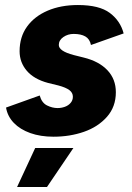

<svg xmlns="http://www.w3.org/2000/svg" viewBox="-20 -532 526 764"><path d="M193 12Q141 12 100.5 -2.5Q60 -17 35 -43Q10 -69 4 -104L138 -152Q146 -123 167 -112.5Q188 -102 209 -102Q224 -102 238 -107Q252 -112 261 -122.5Q270 -133 270 -147Q270 -163 256 -173.5Q242 -184 212 -192L171 -202Q115 -217 86.5 -250.5Q58 -284 58 -328Q58 -385 87.5 -426Q117 -467 169.5 -489.5Q222 -512 290 -512Q375 -512 417 -480.5Q459 -449 472 -399L342 -353Q337 -377 319.5 -387Q302 -397 273 -397Q250 -397 232 -384.5Q214 -372 214 -353Q214 -341 228.5 -331Q243 -321 273 -313L313 -303Q374 -288 407.5 -252.5Q441 -217 441 -165Q441 -107 405.5 -67Q370 -27 314 -7.5Q258 12 193 12ZM48 212 120 57H272L167 212Z"/></svg>

Font: Figtree Light ExtraBold
Style: Italic
Weight: 800
Italic angle: -9.5°
Version: Version 2.001;gftools[0.9.30]